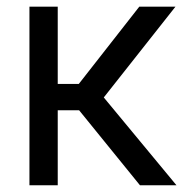

<svg xmlns="http://www.w3.org/2000/svg" viewBox="-20 -550 551 570"><path d="M67.4 -530.3H151.4V-300.8H213.9L393.6 -530.3H501L288.1 -260.7L503.9 0H395.5L214.8 -222.7H151.4V0H67.4Z"/></svg>

Font: Pretendard
Style: Regular
Weight: 400
Designer: Base glyphs from Inter by Rasmus Andersson; Hangeul glyphs from Noto Sans CJK(Source Han Sans) by Jang Soo-young and Kan
Foundry: Kil Hyung-jin
Version: Version 1.309